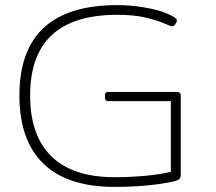

<svg xmlns="http://www.w3.org/2000/svg" viewBox="-20 -726 845 752"><path d="M429 6Q244 6 150 -85Q56 -176 56 -352Q56 -706 439 -706Q492 -706 544.5 -697Q597 -688 624 -677Q673 -658 673 -646Q673 -642 667.5 -632.5Q662 -623 654 -623Q649 -623 624 -634Q599 -645 553 -656.5Q507 -668 439 -668Q98 -668 98 -352Q98 -195 181.5 -113.5Q265 -32 429 -32Q495 -32 554.5 -38Q614 -44 649 -53V-330H403Q391 -330 391 -344V-352Q391 -366 403 -366H672Q688 -366 688 -352V-45Q688 -32 684 -26.5Q680 -21 666 -17Q627 -7 564 -0.5Q501 6 429 6Z"/></svg>

Font: Asap Expanded Thin
Style: Regular
Weight: 100
Width: 7
Designer: Pablo Cosgaya
Foundry: Omnibus-Type
Version: Version 3.001; ttfautohint (v1.8.4.7-5d5b)